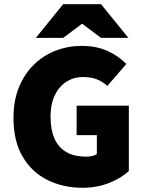

<svg xmlns="http://www.w3.org/2000/svg" viewBox="-20 -880 686 912"><path d="M372 12Q281 12 206.5 -24.5Q132 -61 88 -135Q44 -209 44 -320Q44 -402 70 -465.5Q96 -529 141 -573Q186 -617 244.5 -639.5Q303 -662 368 -662Q440 -662 493 -637Q546 -612 580 -576L490 -472Q466 -493 439.5 -503.5Q413 -514 374 -514Q330 -514 295 -491.5Q260 -469 240 -427Q220 -385 220 -326Q220 -265 238.5 -222.5Q257 -180 294.5 -158Q332 -136 390 -136Q404 -136 417.5 -139Q431 -142 440 -148V-238H344V-378H592V-68Q558 -35 499.5 -11.5Q441 12 372 12ZM150 -700 280 -860H460L590 -700H460L372 -766H368L280 -700Z"/></svg>

Font: Source Sans 3 ExtraLight Black
Style: Regular
Weight: 900
Version: Version 3.052;hotconv 1.1.0;makeotfexe 2.6.0